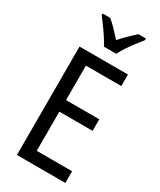

<svg xmlns="http://www.w3.org/2000/svg" viewBox="-233 -1019 914 1095"><g transform="rotate(30 224.0 -471.5)"><path d="M399 0H80V-714H399V-638H166V-411H385V-335H166V-77H399ZM201 -783Q184 -816 155 -857.5Q126 -899 100 -932V-943H150Q171 -926 195 -901Q219 -876 242 -850Q268 -879 288.5 -899Q309 -919 335 -943H385V-932Q369 -912 349 -886Q329 -860 311 -833Q293 -806 282 -783Z"/></g></svg>

Font: Noto Sans Myanmar Condensed
Style: Regular
Weight: 400
Width: 3
Designer: Monotype Design Team
Foundry: Monotype Imaging Inc.
Version: Version 2.107; ttfautohint (v1.8.4.7-5d5b)